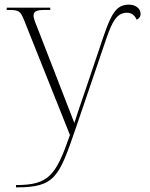

<svg xmlns="http://www.w3.org/2000/svg" viewBox="-20 -569 646 829"><path d="M49 230V240H52C218 240 235 194 306 -12L440 -405C464 -474 484 -514 528 -514C551 -514 563 -500 570 -484C580 -489 587 -496 587 -509C587 -535 562 -549 537 -549C483 -549 461 -512 426 -409L348 -178C329 -123 314 -79 301 -38C285 -80 255 -157 232 -216L152 -422C133 -470 125 -488 125 -501C125 -518 134 -526 174 -526H197V-536H9V-526H15C62 -526 68 -523 86 -477L282 14C221 190 190 230 49 230Z"/></svg>

Font: Noto Serif Display ExtraLight
Style: Regular
Weight: 200
Designer: Monotype Design Team
Foundry: Monotype Imaging Inc.
Version: Version 2.009